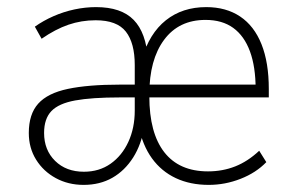

<svg xmlns="http://www.w3.org/2000/svg" viewBox="-20 -512 822 540"><path d="M215 8Q172 8 137 -11Q102 -30 81.5 -63Q61 -96 61 -138Q61 -191 87.5 -220.5Q114 -250 171 -262Q228 -274 317 -274H369V-238H317Q238 -238 191.5 -229.5Q145 -221 124.5 -199.5Q104 -178 104 -138Q104 -90 135 -59.5Q166 -29 216 -29Q259 -29 291 -51.5Q323 -74 341 -113Q359 -152 359 -201V-329Q359 -391 334 -423Q309 -455 249 -455Q209 -455 172.5 -442.5Q136 -430 97 -403L78 -437Q102 -454 130.5 -466.5Q159 -479 189.5 -485.5Q220 -492 250 -492Q321 -492 356 -456Q391 -420 396 -346H379Q400 -418 446.5 -455Q493 -492 560 -492Q616 -492 655.5 -465.5Q695 -439 715.5 -387.5Q736 -336 736 -262V-238H390V-274H713L699 -261Q699 -324 683 -367.5Q667 -411 636 -433.5Q605 -456 558 -456Q483 -456 441.5 -400Q400 -344 400 -247V-241Q400 -138 442 -84Q484 -30 565 -30Q606 -30 641.5 -44Q677 -58 709 -88L729 -56Q700 -26 656.5 -9Q613 8 567 8Q515 8 474.5 -11Q434 -30 407.5 -66.5Q381 -103 370 -157H386Q378 -106 354.5 -69Q331 -32 296 -12Q261 8 215 8Z"/></svg>

Font: Nunito Sans 12pt ExtraLight SemiCondensed
Style: Regular
Weight: 200
Width: 4
Version: Version 3.101;gftools[0.9.27]